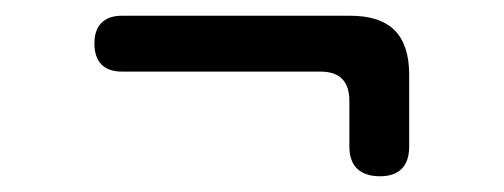

<svg xmlns="http://www.w3.org/2000/svg" viewBox="-20 -411 640 244"><path d="M500 -225Q500 -206 490.5 -196.5Q481 -187 463 -187Q444 -187 434 -196.5Q424 -206 424 -225V-283Q424 -301 415 -310.5Q406 -320 387 -320H135Q118 -320 109 -329Q100 -338 100 -356Q100 -373 109 -382Q118 -391 135 -391H425Q463 -391 481.5 -372.5Q500 -354 500 -316Z"/></svg>

Font: Maple Mono NL Light
Style: Regular
Weight: 300
Monospace: yes
Designer: subframe7536
Version: Version 7.000